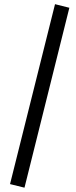

<svg xmlns="http://www.w3.org/2000/svg" viewBox="-20 -745 361 915"><path d="M96.7 149.4 27.8 132.3 242.2 -725.1 310.5 -708Z"/></svg>

Font: Elstob 18pt SemiBold
Style: Regular
Weight: 600
Designer: Peter S. Baker
Version: Version 1.015